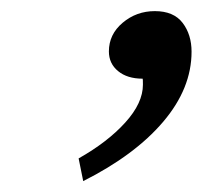

<svg xmlns="http://www.w3.org/2000/svg" viewBox="-20 -797 366 347"><path d="M130.4 -469.7 122.1 -510.7Q174.8 -540.5 206.5 -575.7Q238.3 -610.8 238.3 -644Q238.3 -654.8 237.8 -654.8Q210 -654.8 193.4 -668.5Q176.8 -682.1 176.8 -704.1Q176.8 -734.9 201.7 -755.9Q226.6 -776.9 259.8 -776.9Q293.9 -776.9 310.1 -755.6Q326.2 -734.4 326.2 -703.6Q326.2 -637.2 274.9 -576.9Q223.6 -516.6 130.4 -469.7Z"/></svg>

Font: Flanker
Style: Bold Italic
Weight: 700
Italic angle: -12°
Designer: Flanker
Version: Version 2.000